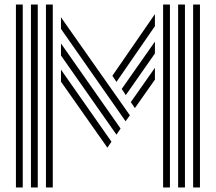

<svg xmlns="http://www.w3.org/2000/svg" viewBox="-20 -824 949 844"><path d="M182 0V-804H212V0ZM50 0V-804H80V0ZM116 0V-804H146V0ZM829 0V-804H859V0ZM697 0V-804H727V0ZM763 0V-804H793V0ZM492 -464 474 -491 661 -762V-709ZM532 -291 248 -697V-748L551 -317ZM533 -406 515 -433 661 -641V-589ZM492 -232 248 -580V-633L510 -259ZM573 -349 555 -375 661 -526V-474ZM452 -175 248 -465V-518L470 -201Z"/></svg>

Font: Zen Tokyo Zoo
Style: Regular
Weight: 400
Designer: Yoshimichi Ohira
Foundry: A-1 Corp ZenFonts
Version: Version 1.002; ttfautohint (v1.8.3)